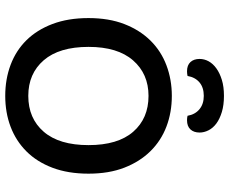

<svg xmlns="http://www.w3.org/2000/svg" viewBox="-91 -770 875 733"><g transform="rotate(90 346.5 -403.5)"><path d="M643 -304Q643 -226 620.5 -166.5Q598 -107 558 -67Q518 -27 464 -6.5Q410 14 346 14Q282 14 227.5 -6.5Q173 -27 133.5 -67Q94 -107 71.5 -166.5Q49 -226 49 -304Q49 -382 72 -441Q95 -500 135 -540.5Q175 -581 229.5 -601.5Q284 -622 346 -622Q409 -622 463 -601.5Q517 -581 557 -540.5Q597 -500 620 -441Q643 -382 643 -304ZM534 -304Q534 -416 483 -474.5Q432 -533 346 -533Q262 -533 210.5 -474Q159 -415 159 -304Q159 -192 210 -133Q261 -74 346 -74Q432 -74 483 -133Q534 -192 534 -304ZM346 -744Q314 -744 294.5 -727.5Q275 -711 270 -682Q265 -681 261 -680.5Q257 -680 252 -680Q229 -680 217 -693Q205 -706 205 -728Q205 -746 214 -762.5Q223 -779 241 -792Q259 -805 285 -813Q311 -821 346 -821Q381 -821 407.5 -813Q434 -805 451.5 -792Q469 -779 477.5 -762Q486 -745 486 -728Q486 -706 474 -693Q462 -680 439 -680Q434 -680 430 -680.5Q426 -681 422 -682Q417 -711 397 -727.5Q377 -744 346 -744Z"/></g></svg>

Font: Baloo Chettan 2 Medium
Style: Regular
Weight: 500
Designer: Maithili Shingre, Unnati Kotecha and Ek Type
Foundry: Ek Type
Version: Version 1.640;hotconv 1.0.111;makeotfexe 2.5.65597; ttfautoh